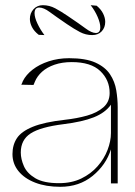

<svg xmlns="http://www.w3.org/2000/svg" viewBox="-20 -706 520 739"><path d="M212 13Q157 13 115.5 -3Q74 -19 51 -47.5Q28 -76 28 -113Q28 -148 45 -174Q62 -200 106 -218Q150 -236 230 -245Q276 -250 315 -261Q354 -272 378 -293Q402 -314 402 -348Q402 -398 366 -432.5Q330 -467 256 -467Q219 -467 190 -457Q161 -447 142 -430Q123 -413 114 -391Q113 -389 112 -386Q111 -383 109 -379L62 -380Q64 -385 65.5 -387.5Q67 -390 68 -394Q80 -418 105.5 -438Q131 -458 167.5 -470Q204 -482 246 -482Q310 -482 347.5 -465Q385 -448 403.5 -420Q422 -392 427.5 -358.5Q433 -325 433 -293V0H407V-131Q388 -71 336.5 -29Q285 13 212 13ZM207 -1Q256 -1 293 -19Q330 -37 355.5 -66Q381 -95 394 -129Q407 -163 407 -194V-303Q385 -272 341 -254.5Q297 -237 224 -228Q136 -217 98 -192.5Q60 -168 60 -119Q60 -94 72 -66.5Q84 -39 116 -20Q148 -1 207 -1ZM129 -572Q111 -586 103 -602Q95 -618 95 -633Q95 -655 109 -670.5Q123 -686 145 -686Q170 -686 192.5 -674Q215 -662 240 -645Q286 -614 309.5 -596.5Q333 -579 349 -579Q366 -579 366 -601Q366 -617 356 -640.5Q346 -664 329 -686L352 -684Q369 -670 377 -653.5Q385 -637 385 -622Q385 -600 371.5 -585.5Q358 -571 335 -571Q310 -571 288 -582.5Q266 -594 238 -613Q194 -643 171 -660Q148 -677 131 -677Q113 -677 113 -655Q113 -639 124 -615.5Q135 -592 151 -571Z"/></svg>

Font: Panamera Thin
Style: Regular
Weight: 100
Designer: Bastien Sozeau
Foundry: NBR — Bastien Sozeau
Version: Version 3.003;gftools[0.9.33]